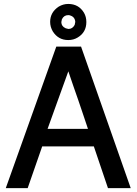

<svg xmlns="http://www.w3.org/2000/svg" viewBox="-20 -969 707 989"><path d="M463.4 -214.8H197.3L122.6 0H9.8L270 -729H397.5L653.3 0H536.1ZM433.1 -305.2Q419.9 -344.2 407.7 -380.9Q395.5 -417.5 383.1 -453.4Q370.6 -489.3 357.9 -525.6Q345.2 -562 332 -601.6Q304.7 -525.9 278.6 -453.9Q252.4 -381.8 225.1 -305.2ZM331.5 -948.7Q385.3 -948.7 412.6 -903.3Q424.8 -882.3 424.8 -855.5Q424.8 -802.2 379.4 -775.4Q358.4 -762.7 331.5 -762.7Q280.3 -762.7 252 -807.1Q238.3 -830.6 238.3 -856.4Q238.3 -905.8 282.7 -935.1Q294.4 -941.9 306.4 -945.3Q318.4 -948.7 331.5 -948.7ZM331.5 -891.1Q309.1 -891.1 298.8 -869.6L295.9 -855Q296.4 -833 317.9 -823.7H316.9L332.5 -819.8Q353.5 -819.8 364.7 -840.8L367.7 -856Q367.2 -867.7 361.1 -876.2Q355 -884.8 343.3 -888.7Q338.4 -891.1 331.5 -891.1Z"/></svg>

Font: SolaimanLipi
Style: Bold
Weight: 700
Designer: Solaiman Karim
Foundry: Al Mamun Sumon
Version: Version 2.000